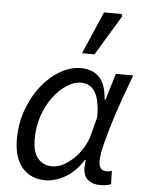

<svg xmlns="http://www.w3.org/2000/svg" viewBox="-54 -798 644 853"><g transform="rotate(5 268.0 -371.0)"><path d="M180.7 12Q114.8 12 76.7 -32.4Q38.6 -76.8 38.6 -158.5Q38.6 -229.9 61.3 -291.8Q83.9 -353.7 121.2 -400Q158.4 -446.4 203.6 -472.2Q248.7 -498.1 293.7 -498.1Q348.1 -498.1 377.7 -466.5Q407.3 -434.8 411.5 -367.7H415.5L451.1 -486.1H528.8Q507.9 -430.1 487.1 -371.7Q466.3 -313.3 449.8 -259Q433.3 -204.7 423.1 -161.5Q412.9 -118.2 412.9 -93.6Q412.9 -75 420.9 -63.3Q428.9 -51.5 447.5 -51.5Q455.4 -51.5 461.1 -53Q466.9 -54.5 471.3 -55.5L472.9 3.8Q462 7.9 451 9.9Q440 12 424.6 12Q392.7 12 371.6 -3.8Q350.5 -19.5 348.6 -57.8Q348.6 -63.5 349.6 -73.3Q350.5 -83.1 351.2 -93.2H347.2Q315.7 -41.4 269.9 -14.7Q224.1 12 180.7 12ZM204.8 -52.3Q228.9 -52.3 253.8 -65.1Q278.7 -77.9 301.1 -99.8Q323.5 -121.8 340 -148.7Q356.4 -175.6 363.7 -203.5L385.6 -286.5Q385.6 -362.9 364.2 -398.4Q342.8 -433.8 301.3 -433.8Q269.7 -433.8 237.1 -412.6Q204.6 -391.4 177.3 -354.7Q150.1 -318 133.7 -269.9Q117.4 -221.9 117.4 -168.2Q117.4 -109.1 141 -80.7Q164.5 -52.3 204.8 -52.3ZM293.7 -564.4 375.1 -753.6H452.9L457.8 -744.4L349.3 -564.4Z"/></g></svg>

Font: Source Sans 3 VF
Style: Italic
Weight: 200
Italic angle: -11°
Designer: Paul D. Hunt
Foundry: Adobe Systems Incorporated
Version: Version 3.042;hotconv 1.0.118;makeotfexe 2.5.65603